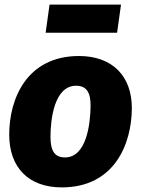

<svg xmlns="http://www.w3.org/2000/svg" viewBox="-20 -794 613 833"><path d="M488 -652 505 -774H195L178 -652ZM248 19C477 19 551 -170 552 -323C553 -463 468 -551 323 -551C95 -551 20 -364 20 -210C20 -67 104 19 248 19ZM262 -111C219 -111 199 -137 199 -200C199 -275 215 -422 310 -422C353 -422 374 -396 373 -333C372 -258 356 -111 262 -111Z"/></svg>

Font: Fira Sans ExtraBold
Style: Italic
Weight: 800
Italic angle: -8°
Designer: bBox Type GmbH & Carrois Corporate GbR & Edenspiekermann AG
Foundry: bBox Type GmbH & Carrois Corporate GbR & Edenspiekermann AG
Version: Version 4.301;PS 004.301;hotconv 1.0.88;makeotf.lib2.5.64775